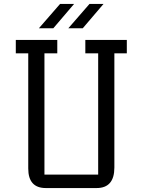

<svg xmlns="http://www.w3.org/2000/svg" viewBox="-20 -952 722 972"><path d="M469 0Q559 0 559 -104V-682H622V-750H412V-682H477V-68H205V-682H270V-750H60V-682H123V-99Q123 0 212 0ZM284 -932H355L250 -809H177ZM433 -932H504L399 -809H326Z"/></svg>

Font: Kelly Slab
Style: Regular
Weight: 400
Designer: Denis Masharov
Foundry: Denis Masharov
Version: Version 1.001